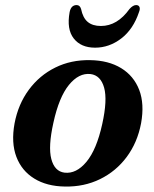

<svg xmlns="http://www.w3.org/2000/svg" viewBox="-20 -706 592 739"><path d="M327 -474.5Q397.5 -473.5 446.2 -443.8Q495 -414 515.8 -360Q536.5 -306 523 -231.5Q509 -157.5 467.8 -102Q426.5 -46.5 365 -16.5Q303.5 13.5 229.5 12Q160 11 111.8 -18.8Q63.5 -48.5 43 -102.5Q22.5 -156.5 36 -231Q50 -305 91 -360.5Q132 -416 192.8 -446Q253.5 -476 327 -474.5ZM228 -41.5Q273.5 -36 312.8 -83.2Q352 -130.5 373.5 -228.5Q394 -321 380.8 -368.5Q367.5 -416 328.5 -421Q283.5 -426 245.2 -379Q207 -332 185.5 -233.5Q165 -141.5 177.5 -94Q190 -46.5 228 -41.5ZM368.5 -606Q431.5 -606 478.5 -671.5Q492 -686.5 504 -686.5Q513.5 -686.5 516.8 -679.2Q520 -672 515 -659.5Q493 -593.5 446.8 -558Q400.5 -522.5 346 -522.5Q291.5 -522.5 263.8 -558Q236 -593.5 248 -659.5Q253.5 -686.5 275 -686.5Q287.5 -686.5 292 -671.5Q299 -637 317.8 -621.5Q336.5 -606 368.5 -606Z"/></svg>

Font: Fraunces 9pt S000 SemiBold
Style: Italic
Weight: 600
Italic angle: -16°
Version: Version 1.000; ttfautohint (v1.8.3)